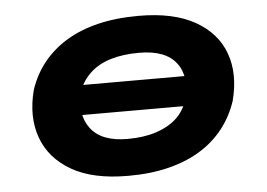

<svg xmlns="http://www.w3.org/2000/svg" viewBox="-43 -569 884 636"><g transform="rotate(-5 399.0 -251.5)"><path d="M359 11Q242 11 171 -30Q100 -71 74.5 -141.5Q49 -212 72 -300Q89 -351 121 -390.5Q153 -430 198.5 -457.5Q244 -485 304 -499.5Q364 -514 439 -514Q555 -514 626.5 -473.5Q698 -433 723 -363.5Q748 -294 725 -206Q708 -155 676.5 -115Q645 -75 599.5 -47Q554 -19 494 -4Q434 11 359 11ZM367 -111Q421 -111 461.5 -124Q502 -137 529 -161Q556 -185 568 -222Q589 -298 553.5 -345Q518 -392 430 -392Q377 -392 336.5 -380Q296 -368 269 -343.5Q242 -319 228 -284Q209 -206 245 -158.5Q281 -111 367 -111ZM180 -203 196 -302H617L601 -203Z"/></g></svg>

Font: Nunito Sans 7pt Expanded ExtraBold
Style: Italic
Weight: 800
Width: 7
Italic angle: -9°
Designer: Vernon Adams
Foundry: Vernon Adams
Version: Version 3.101;gftools[0.9.27]